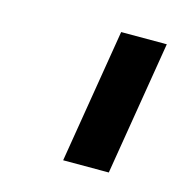

<svg xmlns="http://www.w3.org/2000/svg" viewBox="-54 -776 335 358"><g transform="rotate(15 113.5 -597.5)"><path d="M227.3 -727.3 184.7 -468.4H96.6L139.2 -727.3Z"/></g></svg>

Font: Karasuma Gothic
Style: Medium Italic
Weight: 500
Italic angle: 9.39998°
Designer: Rasmus Andersson / Ryoko Nishizuka
Foundry: Genbu
Version: Version 1.00